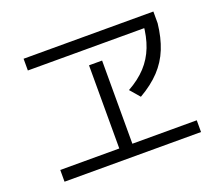

<svg xmlns="http://www.w3.org/2000/svg" viewBox="-120 -898 1239 1076"><g transform="rotate(-20 500.0 -360.0)"><path d="M93 3V-67H445V-563H523V-67H907V3ZM113 -653V-723H887V-653ZM608 -356Q673 -392 715.5 -438Q758 -484 781 -543.5Q804 -603 810 -679L887 -653Q878 -570 852 -505.5Q826 -441 778.5 -390.5Q731 -340 658 -298Z"/></g></svg>

Font: M PLUS 1 Thin
Style: Regular
Weight: 400
Version: Version 1.001